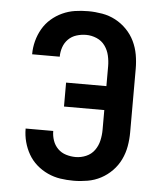

<svg xmlns="http://www.w3.org/2000/svg" viewBox="-51 -726 652 783"><g transform="rotate(5 275.0 -335.0)"><path d="M279 12Q251 12 224.5 8Q198 4 173 -7.5Q148 -19 127.5 -37Q107 -55 93.5 -78.5Q80 -102 73 -128.5Q66 -155 66 -182V-183H179Q179 -163 185.5 -144Q192 -125 206 -111Q220 -97 239.5 -91Q259 -85 279 -85Q301 -85 322 -94Q343 -103 356 -121Q369 -139 374 -161Q379 -183 379 -205V-286H214V-384H379V-465Q379 -487 374 -509Q369 -531 356 -549Q343 -567 322 -576Q301 -585 279 -585Q259 -585 239.5 -579Q220 -573 206 -559Q192 -545 185.5 -526Q179 -507 179 -487H66V-488Q66 -515 73 -541.5Q80 -568 93.5 -591.5Q107 -615 127.5 -633Q148 -651 173 -662.5Q198 -674 224.5 -678Q251 -682 279 -682Q307 -682 336 -677Q365 -672 390.5 -658.5Q416 -645 436.5 -624Q457 -603 469.5 -577Q482 -551 487 -522.5Q492 -494 492 -465V-205Q492 -176 487 -147.5Q482 -119 469.5 -93Q457 -67 436.5 -46Q416 -25 390.5 -11.5Q365 2 336 7Q307 12 279 12Z"/></g></svg>

Font: Lode Term
Style: Bold
Weight: 700
Monospace: yes
Designer: Belleve Invis
Foundry: Belleve Invis
Version: Version 29.2.0